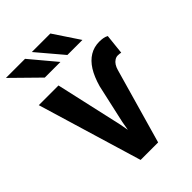

<svg xmlns="http://www.w3.org/2000/svg" viewBox="-220 -824 916 916"><g transform="rotate(-45 238.5 -365.5)"><path d="M239.7 -189.5 283.7 -386.7Q297.9 -437 318.8 -470.5Q339.8 -503.9 368.4 -521.2Q397 -538.6 433.1 -538.6Q445.8 -538.6 457.8 -536.6Q469.7 -534.7 480.5 -528.8L469.7 -427.2Q468.3 -428.2 460.9 -429Q453.6 -429.7 448.2 -429.7Q438 -429.7 428 -423.3Q418 -417 410.9 -405.8Q403.8 -394.5 399.9 -380.4L291.5 0H206.5ZM147.5 -528.3 223.6 -189.5 258.3 0H173.3L14.6 -528.3ZM233.4 -601.1H127.9L-4.4 -731H124.5ZM381.8 -601.1H280.3L170.4 -731H295.4Z"/></g></svg>

Font: Roboto SemiCondensed SemiBold
Style: Regular
Weight: 600
Width: 4
Designer: Christian Robertson
Foundry: Google
Version: Version 3.009; 2024